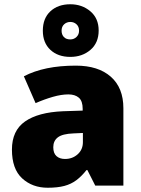

<svg xmlns="http://www.w3.org/2000/svg" viewBox="-20 -871 663 901"><path d="M336 -563Q441 -563 500 -511Q559 -459 559 -363V0H427L390 -73H386Q363 -44 338.5 -25.5Q314 -7 282 1.5Q250 10 204 10Q132 10 84 -34Q36 -78 36 -169Q36 -258 97.5 -301Q159 -344 276 -349L368 -352V-360Q368 -397 350 -412.5Q332 -428 301 -428Q268 -428 228 -416.5Q188 -405 147 -387L92 -513Q140 -538 200.5 -550.5Q261 -563 336 -563ZM325 -245Q273 -243 251.5 -226.5Q230 -210 230 -180Q230 -152 245 -138.5Q260 -125 285 -125Q320 -125 344.5 -147Q369 -169 369 -204V-247ZM310 -604Q252 -604 216.5 -637Q181 -670 181 -727Q181 -785 216.5 -818Q252 -851 310 -851Q365 -851 404 -818Q443 -785 443 -728Q443 -670 404.5 -637Q366 -604 310 -604ZM310 -686Q327 -686 339 -697.5Q351 -709 351 -727Q351 -746 339 -757Q327 -768 310 -768Q293 -768 281 -757Q269 -746 269 -727Q269 -709 279.5 -697.5Q290 -686 310 -686Z"/></svg>

Font: Noto Sans Ethiopic Black
Style: Regular
Weight: 900
Designer: Monotype Design Team
Foundry: Monotype Imaging Inc.
Version: Version 2.102; ttfautohint (v1.8.4.7-5d5b)